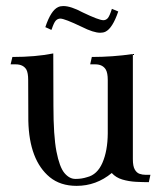

<svg xmlns="http://www.w3.org/2000/svg" viewBox="-20 -602 541 635"><path d="M233.4 12.7Q179.7 12.7 144.5 -16.1Q76.7 -72.3 73.7 -202.1Q73.2 -207 73.2 -337.4Q73.2 -360.4 67.4 -371.6Q57.1 -389.2 31.7 -389.2H15.1L21 -413.6Q98.1 -413.6 156.2 -425.3L156.7 -252Q156.7 -152.8 166.7 -101.1Q176.8 -49.3 193.1 -29.8Q209.5 -10.3 229 -10.3H231.9Q250 -10.3 268.1 -16.1Q301.8 -24.4 318.8 -63.7Q335.9 -103 336.4 -160.6V-337.4Q336.4 -360.4 330.1 -371.6Q319.8 -389.2 294.9 -389.2H278.3L283.7 -413.6Q352.1 -413.6 419.4 -423.3V-75.7Q419.4 -52.2 425.8 -41.3Q432.1 -30.3 441.7 -27.1Q451.2 -23.9 460.9 -23.9H477.5L472.2 0.5Q453.1 0.5 429.4 -0.7Q405.8 -2 384.5 -8.3Q363.3 -14.6 349.6 -29.8Q298.3 12.7 233.4 12.7ZM311.5 -493.7Q289.1 -493.7 250.5 -513.2Q193.4 -540.5 179.7 -540.5Q170.9 -540.5 164.6 -533.9Q158.2 -527.3 150.4 -503.4Q147.9 -503.4 142.1 -506.8L129.9 -512.2Q148.4 -567.9 172.4 -578.6Q179.7 -582 189.5 -582Q214.4 -582 253.4 -561Q307.1 -535.2 321.8 -535.2Q330.1 -535.2 336.2 -541.7Q342.3 -548.3 350.1 -572.8L371.1 -564Q352.1 -508.3 328.6 -497.1Q321.3 -493.7 311.5 -493.7Z"/></svg>

Font: Quaaykop
Style: Regular
Weight: 400
Designer: Tup Wanders
Foundry: Free font, DO NOT SELL
Version: Version 1.00;July 31, 2023;FontCreator 11.5.0.2430 64-bit